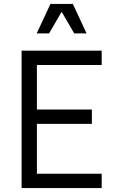

<svg xmlns="http://www.w3.org/2000/svg" viewBox="-20 -958 608 978"><path d="M90 -700H168V0H90ZM158 -73H498V0H158ZM158 -400H448V-327H158ZM158 -700H498V-627H158ZM237 -938H351L421 -788H358L294 -898L230 -788H167Z"/></svg>

Font: Uncut Sans VF
Style: Regular
Weight: 400
Designer: Kasper Nordkvist
Foundry: Uncut Type
Version: Version 1.100;FEAKit 1.0